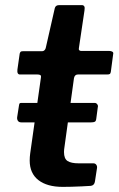

<svg xmlns="http://www.w3.org/2000/svg" viewBox="-20 -730 463 750"><path d="M356 -266Q355 -257 350.5 -254.5Q346 -252 336 -252H63Q54 -252 50 -258Q46 -264 47 -272L54 -317Q55 -325 57 -326.5Q59 -328 64 -328H350Q356 -328 360 -322.5Q364 -317 362 -311ZM225 0Q164 0 130 -26.5Q96 -53 96 -103Q96 -110 96.5 -117Q97 -124 98 -131L140 -428Q141 -435 137 -437Q133 -439 127 -439H58Q46 -439 48 -458L57 -521Q59 -527 61.5 -528.5Q64 -530 71 -530H145Q150 -530 154 -534Q158 -538 159 -544L194 -698Q197 -710 211 -710H300Q306 -710 309 -705.5Q312 -701 310 -689L288 -541Q287 -536 290 -533.5Q293 -531 297 -531H407Q414 -531 419 -528Q424 -525 422 -518L413 -450Q412 -443 409 -441Q406 -439 397 -439H284Q272 -439 269 -425L232 -157Q231 -151 230.5 -146Q230 -141 230 -136Q230 -110 244 -101Q258 -92 287 -92H345Q352 -92 356 -86.5Q360 -81 359 -74L351 -22Q349 -6 335 -4Q320 -3 299.5 -2Q279 -1 259 -0.5Q239 0 225 0Z"/></svg>

Font: Libre Franklin Thin SemiBold
Style: Italic
Weight: 600
Italic angle: -8°
Version: Version 3.000